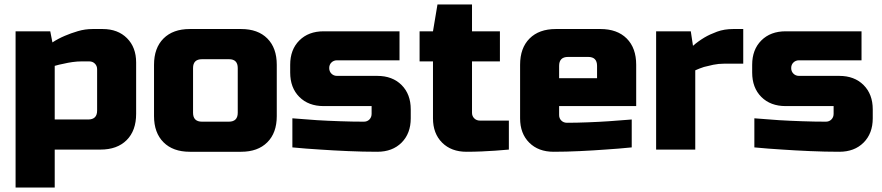

<svg xmlns="http://www.w3.org/2000/svg" viewBox="-20 -670 3949 860"><path d="M49.8 169.9V-529.8H205.1L214.8 -480Q240.7 -497.1 271 -509.8Q296.9 -521 328.9 -530.5Q360.8 -540 395 -540H439.9Q507.8 -540 548.8 -499Q589.8 -458 589.8 -390.1V-160.2Q589.8 -85 547.4 -42.5Q504.9 0 430.2 0H225.1V169.9ZM225.1 -134.8H375Q415 -134.8 415 -174.8V-359.9Q415 -375 405 -385Q395 -395 379.9 -395H345.2Q326.2 -395 305.2 -392.1Q284.2 -389.2 266.1 -384.8Q245.1 -380.9 225.1 -375Z M669.9 -149.9V-379.9Q669.9 -455.1 712.4 -497.6Q754.9 -540 830.1 -540H1060.1Q1135.3 -540 1177.5 -497.6Q1219.7 -455.1 1219.7 -379.9V-149.9Q1219.7 -74.7 1177.2 -32.5Q1134.8 9.8 1060.1 9.8H830.1Q754.9 9.8 712.4 -32.7Q669.9 -75.2 669.9 -149.9ZM844.7 -165Q844.7 -125 884.8 -125H1004.9Q1044.9 -125 1044.9 -165V-365.2Q1044.9 -404.8 1005.9 -404.8Q1005.4 -404.8 1004.9 -404.8H884.8Q844.7 -404.8 844.7 -365.2Z M1279.8 -345.2V-379.9Q1279.8 -447.8 1320.8 -488.8Q1361.8 -529.8 1429.7 -529.8H1769.5V-399.9H1489.7Q1474.6 -399.9 1464.6 -390.1Q1454.6 -380.4 1454.6 -365.2Q1454.6 -350.1 1464.6 -340.1Q1474.6 -330.1 1489.7 -330.1H1669.9Q1737.8 -330.1 1778.8 -289.1Q1819.8 -248 1819.8 -180.2V-140.1Q1819.8 -72.3 1778.8 -31.2Q1737.8 9.8 1669.9 9.8Q1606 9.8 1538.8 6.8Q1471.7 3.9 1415.5 0Q1350.6 -3.9 1289.6 -9.8V-140.1Q1343.8 -136.2 1398.9 -131.8Q1446.8 -128.9 1502.7 -127Q1558.6 -125 1609.9 -125Q1625 -125 1634.8 -135Q1644.5 -145 1644.5 -160.2V-194.8H1429.7Q1361.8 -194.8 1320.8 -235.8Q1279.8 -276.9 1279.8 -345.2Z M1859.4 -395V-529.8H1919.4L1939.5 -649.9H2094.2V-529.8H2219.2V-395H2094.2V-165Q2094.2 -149.9 2104.2 -139.9Q2114.3 -129.9 2129.4 -129.9H2259.3V0Q2230.5 2.9 2198.2 4.9Q2171.4 6.8 2137.5 8.3Q2103.5 9.8 2069.3 9.8Q2001.5 9.8 1960.4 -31Q1919.4 -71.8 1919.4 -140.1V-395Z M2309.6 -140.1V-379.9Q2309.6 -455.1 2352.1 -497.6Q2394.5 -540 2469.7 -540H2669.4Q2744.6 -540 2787.1 -497.6Q2829.6 -455.1 2829.6 -379.9V-194.8H2484.4V-154.8Q2484.4 -139.6 2494.4 -129.9Q2504.4 -120.1 2519.5 -120.1Q2562.5 -120.1 2613 -122.1Q2663.6 -124 2707.5 -127Q2758.3 -130.9 2809.6 -134.8V-9.8Q2751.5 -3.9 2690.4 0Q2638.7 3.9 2577.6 6.8Q2516.6 9.8 2459.5 9.8Q2391.6 9.8 2350.6 -31Q2309.6 -71.8 2309.6 -140.1ZM2484.4 -319.8H2654.3V-375Q2654.3 -415 2614.7 -415H2524.4Q2484.4 -415 2484.4 -375Z M2918.9 0V-529.8H3074.2L3084 -464.8Q3106.9 -484.9 3135.3 -502Q3159.2 -516.1 3191.7 -528.1Q3224.1 -540 3264.2 -540H3309.1V-384.8H3224.1Q3198.2 -384.8 3174.8 -379.9Q3151.4 -375 3133.3 -370.1Q3112.3 -363.3 3094.2 -355V0Z M3349.1 -345.2V-379.9Q3349.1 -447.8 3390.1 -488.8Q3431.2 -529.8 3499 -529.8H3838.9V-399.9H3559.1Q3543.9 -399.9 3533.9 -390.1Q3523.9 -380.4 3523.9 -365.2Q3523.9 -350.1 3533.9 -340.1Q3543.9 -330.1 3559.1 -330.1H3739.3Q3807.1 -330.1 3848.1 -289.1Q3889.2 -248 3889.2 -180.2V-140.1Q3889.2 -72.3 3848.1 -31.2Q3807.1 9.8 3739.3 9.8Q3675.3 9.8 3608.2 6.8Q3541 3.9 3484.9 0Q3419.9 -3.9 3358.9 -9.8V-140.1Q3413.1 -136.2 3468.3 -131.8Q3516.1 -128.9 3572 -127Q3627.9 -125 3679.2 -125Q3694.3 -125 3704.1 -135Q3713.9 -145 3713.9 -160.2V-194.8H3499Q3431.2 -194.8 3390.1 -235.8Q3349.1 -276.9 3349.1 -345.2Z"/></svg>

Font: Russo One
Style: Regular
Weight: 400
Designer: Jovanny lemonad
Foundry: Jovanny Lemonad
Version: Version 1.000